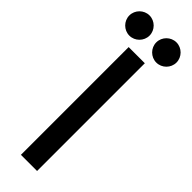

<svg xmlns="http://www.w3.org/2000/svg" viewBox="-339 -1001 1008 1008"><g transform="rotate(45 165.0 -497.5)"><path d="M190 -920C190 -879 224 -845 265 -845C306 -845 340 -879 340 -920C340 -961 306 -995 265 -995C224 -995 190 -961 190 -920ZM-10 -920C-10 -879 24 -845 65 -845C106 -845 140 -879 140 -920C140 -961 106 -995 65 -995C24 -995 -10 -961 -10 -920ZM105 0H225V-800H105Z"/></g></svg>

Font: Gauge Heavy
Style: Bold
Weight: 900
Designer: Daniel Pimley
Foundry: Daniel Pimley
Version: Version 1.003;PS 001.001;hotconv 1.0.56